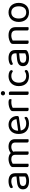

<svg xmlns="http://www.w3.org/2000/svg" viewBox="1914 -2612 712 4581"><g transform="rotate(-90 2270.5 -322.0)"><path d="M240 -52Q282 -52 309.5 -60.5Q337 -69 349 -77V-222L225 -209Q173 -204 148 -185.5Q123 -167 123 -131Q123 -93 152 -72.5Q181 -52 240 -52ZM239 -475Q326 -475 377 -436Q428 -397 428 -313V-76Q428 -54 419.5 -42.5Q411 -31 394 -21Q370 -7 330.5 3.5Q291 14 240 14Q146 14 94.5 -23Q43 -60 43 -130Q43 -196 86 -229.5Q129 -263 207 -271L349 -285V-313Q349 -363 319 -386Q289 -409 238 -409Q196 -409 159 -397Q122 -385 93 -370Q85 -377 78.5 -386Q72 -395 72 -406Q72 -420 79 -429Q86 -438 101 -446Q128 -460 163 -467.5Q198 -475 239 -475Z M1160 -314Q1160 -363 1132 -386Q1104 -409 1057 -409Q992 -409 941 -363Q947 -343 947 -320V-2Q942 0 931.5 2.5Q921 5 910 5Q867 5 867 -31V-314Q867 -363 839 -386Q811 -409 763 -409Q731 -409 702.5 -399Q674 -389 654 -376V-2Q649 0 639 2.5Q629 5 617 5Q574 5 574 -31V-372Q574 -392 582.5 -405.5Q591 -419 612 -433Q639 -450 680.5 -462.5Q722 -475 764 -475Q813 -475 851 -460.5Q889 -446 909 -421Q935 -444 974 -459.5Q1013 -475 1063 -475Q1144 -475 1192 -436.5Q1240 -398 1240 -318V-2Q1235 0 1224.5 2.5Q1214 5 1203 5Q1160 5 1160 -31V-314Z M1447 -184Q1474 -53 1619 -53Q1661 -53 1695 -67Q1729 -81 1749 -97Q1773 -83 1773 -59Q1773 -45 1760.5 -32Q1748 -19 1726.5 -9Q1705 1 1676.5 7Q1648 13 1615 13Q1499 13 1431.5 -50Q1364 -113 1364 -234Q1364 -291 1380.5 -335.5Q1397 -380 1426.5 -411Q1456 -442 1497 -458.5Q1538 -475 1586 -475Q1631 -475 1669 -460Q1707 -445 1734.5 -417.5Q1762 -390 1777.5 -352.5Q1793 -315 1793 -270Q1793 -248 1783 -238.5Q1773 -229 1755 -227ZM1585 -410Q1524 -410 1484 -367.5Q1444 -325 1442 -246L1717 -284Q1712 -339 1678.5 -374.5Q1645 -410 1585 -410Z M1989 -2Q1984 0 1974 2.5Q1964 5 1952 5Q1909 5 1909 -31V-370Q1909 -393 1917.5 -406.5Q1926 -420 1946 -433Q1972 -450 2016.5 -462.5Q2061 -475 2117 -475Q2197 -475 2197 -435Q2197 -425 2194 -416.5Q2191 -408 2186 -402Q2176 -404 2160 -406Q2144 -408 2128 -408Q2082 -408 2047 -398.5Q2012 -389 1989 -376Z M2376 -2Q2371 0 2361 2.5Q2351 5 2339 5Q2296 5 2296 -31V-460Q2301 -462 2311.5 -464.5Q2322 -467 2334 -467Q2376 -467 2376 -430ZM2284 -608Q2284 -629 2298.5 -643.5Q2313 -658 2336 -658Q2359 -658 2373 -643.5Q2387 -629 2387 -608Q2387 -587 2373 -572.5Q2359 -558 2336 -558Q2313 -558 2298.5 -572.5Q2284 -587 2284 -608Z M2746 -408Q2712 -408 2683 -396.5Q2654 -385 2633 -362.5Q2612 -340 2600 -306.5Q2588 -273 2588 -230Q2588 -144 2631 -98.5Q2674 -53 2746 -53Q2788 -53 2816 -64.5Q2844 -76 2866 -91Q2877 -85 2884 -76Q2891 -67 2891 -54Q2891 -40 2880 -28Q2869 -16 2849.5 -7Q2830 2 2803.5 7.5Q2777 13 2746 13Q2694 13 2650 -2Q2606 -17 2574 -47Q2542 -77 2524 -122.5Q2506 -168 2506 -230Q2506 -291 2525 -336.5Q2544 -382 2576 -413Q2608 -444 2651.5 -459.5Q2695 -475 2744 -475Q2775 -475 2801.5 -469.5Q2828 -464 2847 -454Q2866 -444 2876.5 -431.5Q2887 -419 2887 -406Q2887 -394 2880 -385Q2873 -376 2862 -371Q2840 -386 2814 -397Q2788 -408 2746 -408Z M3179 -52Q3221 -52 3248.5 -60.5Q3276 -69 3288 -77V-222L3164 -209Q3112 -204 3087 -185.5Q3062 -167 3062 -131Q3062 -93 3091 -72.5Q3120 -52 3179 -52ZM3178 -475Q3265 -475 3316 -436Q3367 -397 3367 -313V-76Q3367 -54 3358.5 -42.5Q3350 -31 3333 -21Q3309 -7 3269.5 3.5Q3230 14 3179 14Q3085 14 3033.5 -23Q2982 -60 2982 -130Q2982 -196 3025 -229.5Q3068 -263 3146 -271L3288 -285V-313Q3288 -363 3258 -386Q3228 -409 3177 -409Q3135 -409 3098 -397Q3061 -385 3032 -370Q3024 -377 3017.5 -386Q3011 -395 3011 -406Q3011 -420 3018 -429Q3025 -438 3040 -446Q3067 -460 3102 -467.5Q3137 -475 3178 -475Z M3833 -301Q3833 -357 3801.5 -383Q3770 -409 3717 -409Q3677 -409 3646 -399Q3615 -389 3593 -376V-2Q3588 0 3578 2.5Q3568 5 3556 5Q3513 5 3513 -31V-372Q3513 -393 3521.5 -406.5Q3530 -420 3551 -433Q3577 -449 3620 -462Q3663 -475 3717 -475Q3808 -475 3860.5 -434Q3913 -393 3913 -305V-2Q3908 0 3897.5 2.5Q3887 5 3876 5Q3833 5 3833 -31V-301Z M4492 -231Q4492 -175 4476 -130Q4460 -85 4430.5 -53Q4401 -21 4359 -4Q4317 13 4265 13Q4213 13 4171 -4Q4129 -21 4099 -53Q4069 -85 4053 -130Q4037 -175 4037 -231Q4037 -287 4053.5 -332Q4070 -377 4100 -409Q4130 -441 4172 -458Q4214 -475 4265 -475Q4316 -475 4358 -458Q4400 -441 4429.5 -409Q4459 -377 4475.5 -332Q4492 -287 4492 -231ZM4265 -409Q4197 -409 4158 -362Q4119 -315 4119 -231Q4119 -146 4157.5 -99.5Q4196 -53 4265 -53Q4334 -53 4372 -100Q4410 -147 4410 -231Q4410 -315 4371.5 -362Q4333 -409 4265 -409Z"/></g></svg>

Font: Baloo Da 2
Style: Regular
Weight: 400
Designer: Noopur Datye, Sulekha Rajkumar and Ek Type
Foundry: Ek Type
Version: Version 1.640;hotconv 1.0.111;makeotfexe 2.5.65597; ttfautoh